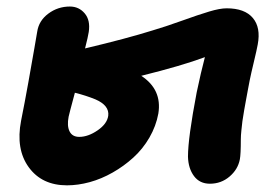

<svg xmlns="http://www.w3.org/2000/svg" viewBox="-20 -534 833 582"><path d="M183.1 27.8Q106.9 27.8 67.1 -27.1Q27.3 -82 43.9 -168Q54.7 -221.7 65.9 -284.2Q77.1 -346.7 84.5 -389.6Q91.8 -432.6 92.8 -438Q97.7 -471.2 126.5 -492.7Q155.3 -514.2 191.9 -514.2Q219.2 -514.2 236.8 -493.4Q254.4 -472.7 249 -437Q247.1 -423.8 237.8 -387.2Q363.3 -417 442.9 -441.9Q479.5 -452.6 530.5 -470.9Q581.5 -489.3 614 -499Q646.5 -508.8 667 -508.8Q721.7 -508.8 746.3 -479.7Q771 -450.7 761.2 -398.9Q758.3 -382.8 749.5 -346.2Q740.7 -309.6 736.8 -290Q736.3 -288.1 731.7 -263.2Q727.1 -238.3 725.6 -230.2Q724.1 -222.2 720.2 -200.4Q716.3 -178.7 714.8 -166.7Q713.4 -154.8 711.7 -138.9Q710 -123 710 -111.8Q710 -65.9 707 -50.8Q701.2 -20.5 675.8 1.2Q650.4 22.9 616.2 22.9Q585.4 22.9 568.1 -0.2Q550.8 -23.4 549.8 -59.1Q549.8 -115.7 576.2 -253.9Q588.9 -314.5 601.1 -360.8Q532.2 -335 408.2 -304.2Q471.7 -262.7 460 -189.9Q453.1 -151.9 432.9 -116.9Q412.6 -82 384 -56.2Q355.5 -30.3 321.5 -11Q287.6 8.3 252 18.1Q216.3 27.8 183.1 27.8ZM188 -180.2Q182.6 -152.3 190.9 -135.7Q199.2 -119.1 220.2 -119.1Q247.1 -119.1 275.9 -138.9Q304.7 -158.7 308.1 -183.1Q312 -214.4 269 -232.9Q240.2 -244.6 207 -252.9Q189 -186 188 -180.2Z"/></svg>

Font: Shantell Sans Bouncy
Style: Bold Italic
Weight: 700
Italic angle: -11.31°
Designer: Stephen Nixon, Anya Danilova, Shantell Martin
Foundry: Arrow Type
Version: Version 1.006;[9816181b4]